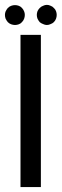

<svg xmlns="http://www.w3.org/2000/svg" viewBox="-64 -762 251 782"><path d="M19.5 0V-620.1H102.5V0ZM142.6 -664.1Q134.8 -660.2 127 -660.2Q119.1 -660.2 111.3 -664.1Q103.5 -667 97.7 -671.9Q92.8 -677.7 88.9 -685.5Q85.9 -693.4 85.9 -701.2Q85.9 -709 88.9 -716.8Q92.8 -724.6 97.7 -729.5Q103.5 -735.4 111.3 -738.3Q119.1 -742.2 127 -742.2Q134.8 -742.2 142.6 -738.3Q150.4 -735.4 155.3 -729.5Q161.1 -724.6 164.1 -716.8Q167 -709 167 -701.2Q167 -693.4 164.1 -685.5Q161.1 -677.7 155.3 -671.9Q150.4 -667 142.6 -664.1ZM12.7 -663.1Q4.9 -660.2 -2.9 -660.2Q-10.7 -660.2 -18.6 -663.1Q-26.4 -666 -32.2 -671.9Q-37.1 -677.7 -41 -685.5Q-43.9 -693.4 -43.9 -701.2Q-43.9 -709 -41 -715.8Q-37.1 -723.6 -32.2 -729.5Q-26.4 -735.4 -18.6 -738.3Q-10.7 -741.2 -2.9 -741.2Q4.9 -741.2 12.7 -738.3Q20.5 -735.4 25.4 -729.5Q31.2 -723.6 34.2 -715.8Q37.1 -709 37.1 -701.2Q37.1 -693.4 34.2 -685.5Q31.2 -677.7 25.4 -671.9Q20.5 -666 12.7 -663.1Z"/></svg>

Font: mr_KirucoupageG
Style: Regular
Weight: 400
Designer: Jan Henkel
Version: Version 1.00 May 25, 2020, initial release